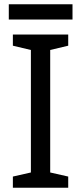

<svg xmlns="http://www.w3.org/2000/svg" viewBox="-20 -875 379 895"><path d="M298 0H40V-52L124 -71V-642L40 -662V-714H298V-662L214 -642V-71L298 -52ZM318 -855V-784H21V-855Z"/></svg>

Font: Noto Sans Old South Arabian
Style: Regular
Weight: 400
Designer: Monotype Design Team
Foundry: Monotype Imaging Inc.
Version: Version 2.001; ttfautohint (v1.8.4.7-5d5b)